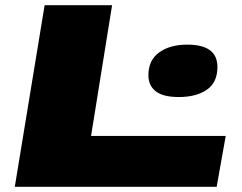

<svg xmlns="http://www.w3.org/2000/svg" viewBox="-20 -720 932 740"><path d="M37 0 152 -700H412L331 -196H850L815 0ZM552 -430Q552 -488 593.5 -518Q635 -548 702 -548Q818 -548 818 -462Q818 -402 777 -374Q736 -346 669 -346Q609 -346 580.5 -368Q552 -390 552 -430Z"/></svg>

Font: Georama ExtraExtended ExtraBold
Style: Italic
Weight: 800
Width: 8
Italic angle: -9°
Designer: Jean-Baptiste Levee
Foundry: Production Type
Version: Version 1.000